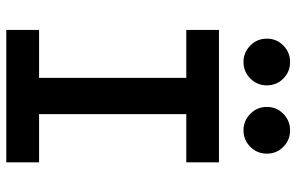

<svg xmlns="http://www.w3.org/2000/svg" viewBox="-190 -776 965 626"><g transform="rotate(90 293.0 -462.5)"><path d="M77.1 0V-106.9H233.4V-586.9H77.1V-693.4H508.8V-586.9H351.6V-106.9H508.8V0ZM181.6 -773.4Q150.4 -773.4 127.9 -795.7Q105.5 -817.9 105.5 -849.6Q105.5 -881.3 127.9 -903.3Q150.4 -925.3 181.6 -925.3Q213.4 -925.3 235.6 -903.3Q257.8 -881.3 257.8 -849.6Q257.8 -817.9 235.6 -795.7Q213.4 -773.4 181.6 -773.4ZM404.3 -773.4Q373 -773.4 350.6 -795.7Q328.1 -817.9 328.1 -849.6Q328.1 -881.3 350.6 -903.3Q373 -925.3 404.3 -925.3Q436 -925.3 458.3 -903.3Q480.5 -881.3 480.5 -849.6Q480.5 -817.9 458.3 -795.7Q436 -773.4 404.3 -773.4Z"/></g></svg>

Font: Cascadia Mono NF SemiBold
Style: Regular
Weight: 600
Monospace: yes
Designer: Aaron Bell
Foundry: Saja Typeworks
Version: Version 2404.023; ttfautohint (v1.8.4)